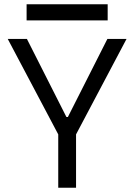

<svg xmlns="http://www.w3.org/2000/svg" viewBox="-20 -875 626 895"><path d="M251.5 0V-248.5L16.1 -693.4H105.5L289.6 -329.6H296.4L480.5 -693.4H569.8L334.5 -248.5V0ZM104 -779.8V-855H481.9V-779.8Z"/></svg>

Font: CaskaydiaMono NF SemiLight
Style: Regular
Weight: 350
Designer: Aaron Bell
Foundry: Saja Typeworks
Version: Version 2111.001; ttfautohint (v1.8.4);Nerd Fonts 3.1.1